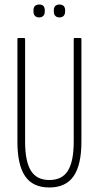

<svg xmlns="http://www.w3.org/2000/svg" viewBox="-20 -823 437 849"><path d="M198 6Q125 6 91 -44Q57 -94 57 -196V-650Q57 -655 61 -655H86Q91 -655 91 -650V-197Q91 -110 116.5 -68.5Q142 -27 198 -27Q255 -27 280.5 -68.5Q306 -110 306 -197V-650Q306 -655 310 -655H335Q340 -655 340 -650V-196Q340 -94 305.5 -44Q271 6 198 6ZM153 -746Q141 -746 134.5 -753Q128 -760 128 -772V-778Q128 -790 134.5 -796.5Q141 -803 154 -803Q166 -803 172 -796.5Q178 -790 178 -778V-772Q178 -760 171.5 -753Q165 -746 153 -746ZM243 -746Q231 -746 224.5 -753Q218 -760 218 -772V-778Q218 -790 224.5 -796.5Q231 -803 243 -803Q255 -803 261.5 -796.5Q268 -790 268 -778V-772Q268 -760 261.5 -753Q255 -746 243 -746Z"/></svg>

Font: Sofia Sans Extra Condensed ExtraLight
Style: Regular
Weight: 250
Designer: Botio Nikoltchev, Ani Petrova
Foundry: lettersoup
Version: Version 4.101